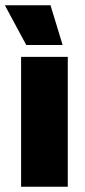

<svg xmlns="http://www.w3.org/2000/svg" viewBox="-34 -708 324 728"><path d="M46 0V-492.5H223V0ZM157.5 -688 203 -539V-537.5H65.5L-14.5 -686V-688Z"/></svg>

Font: Anek Latin ExtraBold
Style: Regular
Weight: 800
Designer: Yesha Goshar
Foundry: Ek Type
Version: Version 1.003